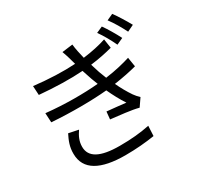

<svg xmlns="http://www.w3.org/2000/svg" viewBox="-184 -1059 1367 1328"><g transform="rotate(-30 500.0 -394.5)"><path d="M758 -801 708 -779C738 -737 766 -687 789 -638L841 -662C819 -706 782 -768 758 -801ZM864 -841 814 -818C845 -777 874 -727 898 -679L950 -704C926 -748 888 -809 864 -841ZM265 -262 187 -278C165 -234 147 -192 148 -135C149 -7 259 52 455 52C541 52 619 45 689 34L693 -46C620 -31 547 -24 454 -24C297 -24 224 -66 224 -148C224 -193 241 -227 265 -262ZM462 -695 469 -670C374 -664 260 -668 140 -682L144 -609C269 -598 392 -595 489 -602L515 -524L535 -472C422 -462 271 -461 120 -477L124 -402C279 -391 443 -392 564 -403C586 -355 612 -306 642 -260C610 -264 546 -271 492 -276L486 -216C555 -208 648 -199 704 -184L746 -245C731 -259 719 -272 708 -288C682 -326 658 -369 638 -412C708 -422 771 -435 819 -448L807 -523C760 -508 690 -490 607 -479L584 -539L562 -609C629 -617 690 -630 738 -643L727 -716C677 -699 613 -685 542 -676C532 -717 523 -757 519 -795L434 -784C445 -756 454 -725 462 -695Z"/></g></svg>

Font: Noto Sans Mono CJK HK
Style: Regular
Weight: 400
Designer: Ryoko NISHIZUKA 西塚涼子 (kana, bopomofo & ideographs); Paul D. Hunt (Latin, Greek & Cyrillic); Sandoll Communications 산돌커뮤니
Foundry: Adobe
Version: Version 2.004;hotconv 1.0.118;makeotfexe 2.5.65603